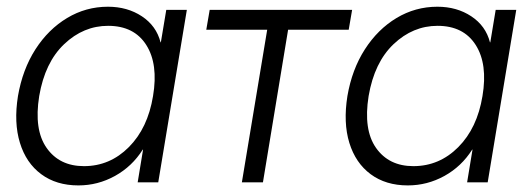

<svg xmlns="http://www.w3.org/2000/svg" viewBox="-20 -545 1584 574"><path d="M214.4 9.3Q148.4 9.3 103.3 -24.2Q58.1 -57.6 39.6 -117.9Q21 -178.2 33.7 -257.8Q47.4 -337.4 85.9 -397.5Q124.5 -457.5 180.7 -491.2Q236.8 -524.9 302.7 -524.9Q360.8 -524.9 404.1 -496.3Q447.3 -467.8 460 -418.5H460.9L477.1 -515.6H538.6L453.1 0H391.6L407.7 -97.7H406.7Q375 -47.4 323.7 -19Q272.5 9.3 214.4 9.3ZM231 -48.3Q308.6 -48.3 365.2 -105.2Q421.9 -162.1 437.5 -257.8Q453.6 -353.5 417.2 -410.6Q380.9 -467.8 303.2 -467.8Q229.5 -467.8 171.9 -413.1Q114.3 -358.4 97.2 -257.8Q81.1 -157.2 119.4 -102.8Q157.7 -48.3 231 -48.3Z M703.1 0 778.8 -456.1H596.7L606.9 -515.6H1032.7L1022.5 -456.1H841.3L766.1 0Z M1199.2 9.3Q1133.3 9.3 1088.1 -24.2Q1043 -57.6 1024.4 -117.9Q1005.9 -178.2 1018.6 -257.8Q1032.2 -337.4 1070.8 -397.5Q1109.4 -457.5 1165.5 -491.2Q1221.7 -524.9 1287.6 -524.9Q1345.7 -524.9 1388.9 -496.3Q1432.1 -467.8 1444.8 -418.5H1445.8L1461.9 -515.6H1523.4L1438 0H1376.5L1392.6 -97.7H1391.6Q1359.9 -47.4 1308.6 -19Q1257.3 9.3 1199.2 9.3ZM1215.8 -48.3Q1293.5 -48.3 1350.1 -105.2Q1406.7 -162.1 1422.4 -257.8Q1438.5 -353.5 1402.1 -410.6Q1365.7 -467.8 1288.1 -467.8Q1214.4 -467.8 1156.7 -413.1Q1099.1 -358.4 1082 -257.8Q1065.9 -157.2 1104.2 -102.8Q1142.6 -48.3 1215.8 -48.3Z"/></svg>

Font: Inter Display Light
Style: Italic
Weight: 300
Italic angle: -9.39999°
Designer: Rasmus Andersson
Foundry: rsms
Version: Version 4.000;git-a52131595